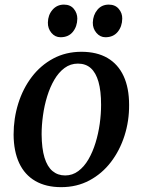

<svg xmlns="http://www.w3.org/2000/svg" viewBox="-20 -780 604 812"><path d="M324.5 -561Q389.5 -561 434.5 -534.8Q479.5 -508.5 502.8 -458.2Q526 -408 526 -336.5Q526.5 -268.5 506.5 -206Q486.5 -143.5 449 -94.5Q411.5 -45.5 358.2 -17Q305 11.5 238.5 11.5Q174.5 11.5 129.5 -14.5Q84.5 -40.5 61.2 -90.2Q38 -140 37.5 -210.5Q37.5 -279 57.2 -342.2Q77 -405.5 114.5 -454.8Q152 -504 205.2 -532.5Q258.5 -561 324.5 -561ZM309.5 -511Q278 -511 253 -492.5Q228 -474 209.8 -442.8Q191.5 -411.5 179.5 -372.5Q167.5 -333.5 161.8 -292Q156 -250.5 156 -212Q156.5 -152 168.2 -113.5Q180 -75 202.2 -56.5Q224.5 -38 255.5 -38Q286.5 -38 311.2 -56.5Q336 -75 354 -106Q372 -137 384 -176Q396 -215 401.8 -256.5Q407.5 -298 407.5 -336.5Q407.5 -395.5 396.5 -434Q385.5 -472.5 364 -491.8Q342.5 -511 309.5 -511ZM236 -622.5Q213 -622.5 197.5 -641Q182 -659.5 182.5 -684.5Q183 -716.5 202 -738.5Q221 -760.5 250.5 -760.5Q277.5 -760.5 292.2 -742.5Q307 -724.5 307 -701Q306.5 -668 288 -645.2Q269.5 -622.5 236 -622.5ZM426 -622.5Q403.5 -622.5 387.8 -641Q372 -659.5 372.5 -684.5Q373.5 -716.5 391.8 -738.5Q410 -760.5 440 -760.5Q467 -760.5 482.2 -742.5Q497.5 -724.5 497 -701Q496.5 -668 477.8 -645.2Q459 -622.5 426 -622.5Z"/></svg>

Font: Merriweather 36pt Medium
Style: Italic
Weight: 500
Italic angle: -7.8°
Version: Version 2.101